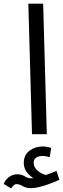

<svg xmlns="http://www.w3.org/2000/svg" viewBox="-83 -734 345 1050"><path d="M92 0 72 -714H153L173 0ZM-22 296 -63 272Q-51 244 -30 231.5Q-9 219 9 219Q35 219 52 230Q69 241 87 241Q98 241 109.5 240Q121 239 130 235L120 251Q94 241 70.5 216Q47 191 47 158Q47 113 78.5 90Q110 67 150 67Q161 67 173.5 69Q186 71 197 75L189 125Q179 123 170 121Q161 119 150 119Q127 119 114 128.5Q101 138 101 155Q101 176 114.5 191Q128 206 145.5 214.5Q163 223 174 223L138 232Q165 225 186 216.5Q207 208 226 201L242 249Q234 253 216 260.5Q198 268 175 276Q152 284 128.5 289.5Q105 295 86 295Q60 295 41.5 284Q23 273 9 273Q-2 273 -8 279Q-14 285 -22 296Z"/></svg>

Font: Farlight84_Sys_V01
Style: Regular
Weight: 400
Designer: Ryoko NISHIZUKA  (kana, bopomofo & ideographs); Paul D. Hunt (Latin, Greek & Cyrillic); Sandoll Communications , Soo-you
Foundry: Adobe
Version: Version 2.004;October 29, 2024;FontCreator 14.0.0.2814 64-bi